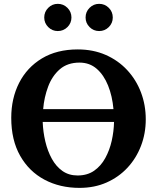

<svg xmlns="http://www.w3.org/2000/svg" viewBox="-20 -938 796 975"><path d="M720.2 -332Q720.2 -260.3 696 -197.3Q671.9 -134.3 627.4 -86.4Q583 -38.6 521.2 -11.2Q459.5 16.1 383.8 16.1Q284.2 16.1 205.8 -25.6Q127.4 -67.4 82.3 -147Q37.1 -226.6 37.1 -339.8Q37.1 -438.5 77.1 -517.1Q117.2 -595.7 192.9 -641.4Q268.6 -687 375 -687Q453.1 -687 516.6 -659.2Q580.1 -631.3 625.7 -582.3Q671.4 -533.2 695.8 -469Q720.2 -404.8 720.2 -332ZM556.2 -383.8Q550.3 -450.2 528.8 -503.7Q507.3 -557.1 471.2 -588.6Q435.1 -620.1 383.8 -620.1Q322.8 -620.1 283.7 -586.2Q244.6 -552.2 224.4 -498Q204.1 -443.8 199.2 -383.8ZM559.1 -318.8H196.8Q198.7 -268.1 210.2 -219.5Q221.7 -170.9 243.2 -131.8Q264.6 -92.8 297.1 -69.8Q329.6 -46.9 374 -46.9Q423.3 -46.9 458 -71Q492.7 -95.2 514.6 -135.3Q536.6 -175.3 547.4 -223.4Q558.1 -271.5 559.1 -318.8ZM552.7 -849.1Q552.7 -820.8 532.5 -800.5Q512.2 -780.3 483.4 -780.3Q455.1 -780.3 434.8 -800.5Q414.6 -820.8 414.6 -849.1Q414.6 -877.9 434.8 -898.2Q455.1 -918.5 483.4 -918.5Q512.2 -918.5 532.5 -898.2Q552.7 -877.9 552.7 -849.1ZM342.8 -849.1Q342.8 -820.8 322.5 -800.5Q302.2 -780.3 273.4 -780.3Q245.1 -780.3 224.9 -800.5Q204.6 -820.8 204.6 -849.1Q204.6 -877.9 224.9 -898.2Q245.1 -918.5 273.4 -918.5Q302.2 -918.5 322.5 -898.2Q342.8 -877.9 342.8 -849.1Z"/></svg>

Font: Charis
Style: Bold
Weight: 700
Designer: Walt Agee, Miriam Martin, Annie Olsen, Victor Gaultney, Lorna Priest, Alan Ward, Bob Hallissy, Martin Hosken, Sharon Cor
Foundry: SIL Global
Version: Version 7.000